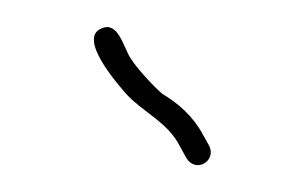

<svg xmlns="http://www.w3.org/2000/svg" viewBox="-20 -665 227 143"><path d="M136 -556 131 -565C124 -578 113 -588 101 -595C94 -601 82 -614 77 -622C72 -630 68 -649 56 -644C37 -637 68 -602 74 -595C87 -581 105 -574 114 -556L119 -547C126 -536 141 -545 136 -556Z"/></svg>

Font: Electronic
Style: ExThn
Weight: 100
Version: Version 1.011